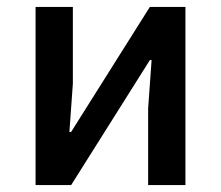

<svg xmlns="http://www.w3.org/2000/svg" viewBox="-20 -536 640 556"><path d="M83 0H186L414 -362H419L409 -222V0H517V-516H414L186 -154H181L191 -294V-516H83Z"/></svg>

Font: IBM Mono Medium
Style: Regular
Weight: 500
Monospace: yes
Designer: Mike Abbink, Paul van der Laan, Pieter van Rosmalen
Foundry: Bold Monday
Version: Version 2.3